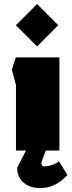

<svg xmlns="http://www.w3.org/2000/svg" viewBox="-20 -763 365 973"><path d="M61 0V-331L40 -411L60 -472H281V0ZM167.8 -527.7 60.3 -635.1 167.8 -742.6 275.2 -635.1ZM182 190Q130 190 98.5 161.5Q67 133 67 87L113 -3H213L192 54Q188 64 191.5 72Q195 80 205 80Q223 80 244 73Q265 66 279 54L322 124Q313 134 294 150Q275 166 247 178Q219 190 182 190Z"/></svg>

Font: Rowdies
Style: Bold
Weight: 700
Designer: Jaikishan Patel
Version: Version 1.000; ttfautohint (v1.8.3)